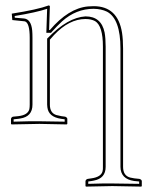

<svg xmlns="http://www.w3.org/2000/svg" viewBox="-20 -462 563 716"><path d="M166 -439 163.1 -350.1H166Q235.4 -431.2 307.6 -438Q318.4 -439 329.1 -439Q419.4 -439 435.1 -339.8Q439 -314 439 -280.8V160.2Q439 193.4 465.8 200.2Q473.1 202.1 481 203.1L500 205.1Q507.8 207.5 508.8 212.9V231.9L506.8 233.9Q505.9 233.9 398.9 231.9L300.8 233.9L298.8 231.9V212.9Q300.8 206.5 307.1 205.1L320.8 203.1Q356.4 198.2 362.3 177.2Q364.3 169.4 363.8 160.2V-288.1Q363.8 -365.7 334.5 -383.3Q319.8 -391.1 298.8 -391.1Q237.8 -391.1 181.6 -331.5Q173.3 -322.8 166 -314V-71.8Q166 -41 189.5 -33.2Q197.8 -30.8 209 -28.8L223.1 -26.9Q230.5 -23.9 231 -19V0L229 2Q228 2 127 0L22.9 2L21 0V-19Q22.9 -25.9 28.8 -26.9L47.9 -28.8Q83.5 -32.7 89.4 -54.7Q90.8 -62.5 90.8 -71.8V-320.8Q90.8 -377 72.8 -382.3Q70.3 -382.8 68.8 -382.8L25.9 -387.2L23.9 -411.1Q120.6 -426.3 162.1 -441.9Q165.5 -440.4 166 -439ZM155.8 -429.2Q115.2 -415.5 34.7 -402.3L35.2 -396L69.8 -393.1Q96.2 -390.1 100.1 -348.1Q101.1 -336.4 101.1 -320.8V-71.8Q101.1 -26.9 55.2 -20Q51.8 -19.5 48.8 -19L30.8 -17.1V-8.3Q91.3 -10.3 127 -9.8Q161.6 -9.8 221.2 -8.3V-17.1L207.5 -19Q161.1 -25.9 156.7 -61.5Q156.2 -66.9 155.8 -71.8V-317.9L158.2 -320.3Q232.4 -397 298.8 -400.9Q357.9 -400.9 370.1 -340.8Q374 -319.3 374 -288.1V160.2Q374 203.1 330.1 211.4Q326.2 212.4 322.3 212.9L309.1 214.8V223.6Q366.2 221.7 398.9 222.2Q436 222.2 499 223.6V214.8L480 212.9Q429.7 205.6 429.2 160.2V-280.8Q429.2 -391.6 378.9 -418.5Q357.9 -428.7 329.1 -429.2Q263.7 -429.2 211.4 -382.3Q192.9 -365.2 173.8 -343.8L170.4 -339.8H152.8Z"/></svg>

Font: Linux Biolinum Outline O
Style: Bold
Weight: 700
Designer: Philipp H. Poll
Foundry: Philipp H. Poll
Version: Version 0.9.2